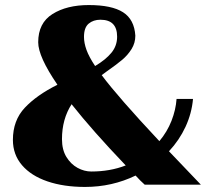

<svg xmlns="http://www.w3.org/2000/svg" viewBox="-20 -730 824 759"><path d="M774 0H552Q535 -15 516 -36Q423 9 316 9Q232 9 167.5 -13Q103 -35 67 -77Q31 -119 31 -177Q31 -254 78 -304Q125 -354 207 -395Q131 -506 131 -563Q131 -639 187.5 -674.5Q244 -710 331 -710Q422 -710 466.5 -681.5Q511 -653 515 -589Q515 -560 500 -536Q485 -512 463 -493.5Q441 -475 401 -447L382 -433Q446 -347 610 -172Q641 -209 658 -252.5Q675 -296 678 -339H743Q738 -282 713.5 -229Q689 -176 648 -132ZM356 -469Q398 -494 420.5 -521.5Q443 -549 443 -585Q443 -652 377 -652Q349 -652 330.5 -636.5Q312 -621 312 -584Q312 -560 322 -532.5Q332 -505 356 -469ZM477 -76Q346 -213 263 -318Q225 -259 225 -180Q225 -138 242.5 -109.5Q260 -81 286.5 -66.5Q313 -52 341 -52Q415 -52 477 -76Z"/></svg>

Font: Trirong Black
Style: Regular
Weight: 900
Designer: Katatrad Team
Foundry: CadsonDemak
Version: Version 1.001